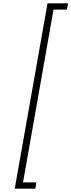

<svg xmlns="http://www.w3.org/2000/svg" viewBox="-20 -954 431 1159"><path d="M391 -934 384 -896H303L119 147H200L193 185H69L267 -934Z"/></svg>

Font: Fz Poppins ExtLt
Style: Italic
Weight: 200
Italic angle: -10°
Designer: Ninad Kale (Devanagari), Jonny Pinhorn (Latin)
Foundry: Indian Type Foundry
Version: Vit hóa bi Vntype.Com & FontZin.Com